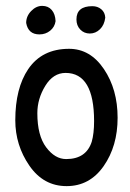

<svg xmlns="http://www.w3.org/2000/svg" viewBox="-20 -632 443 653"><path d="M114 -515Q76 -515 69 -554Q69 -577 86 -594.5Q103 -612 123.5 -612Q144 -612 156 -598Q168 -584 169 -560Q166 -540 150.5 -527.5Q135 -515 114 -515ZM294 -611Q312 -611 324.5 -600.5Q337 -590 338 -572Q335 -547 320 -532.5Q305 -518 285.5 -518Q266 -518 253 -531.5Q240 -545 240 -566Q240 -611 294 -611ZM215 -466Q287 -466 333.5 -397Q380 -328 380 -231.5Q380 -135 332.5 -67Q285 1 206.5 1Q128 1 80 -68.5Q32 -138 32 -223Q32 -332 76 -397Q123 -466 215 -466ZM203 -384Q161 -384 134 -340Q107 -296 107 -247Q107 -171 137 -131Q167 -91 205 -91Q273 -91 292 -150Q300 -178 300 -220Q300 -384 203 -384Z"/></svg>

Font: Patrick Hand
Style: Regular
Weight: 400
Designer: Patrick Wagesreiter
Foundry: Patrick Wagesreiter
Version: Version 1.003;PS 001.003;hotconv 1.0.70;makeotf.lib2.5.58329